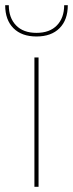

<svg xmlns="http://www.w3.org/2000/svg" viewBox="-48 -722 282 742"><path d="M101 -500V0H85V-500ZM214 -702Q214 -645 182 -613Q150 -581 93 -581Q36 -581 4 -613Q-28 -645 -28 -702H-14Q-14 -653 14 -624Q42 -595 93 -595Q144 -595 172 -624Q200 -653 200 -702Z"/></svg>

Font: Work Sans Thin
Style: Regular
Weight: 250
Designer: Wei Huang
Foundry: Wei Huang
Version: Version 2.012